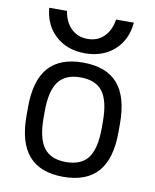

<svg xmlns="http://www.w3.org/2000/svg" viewBox="-85 -819 721 894"><g transform="rotate(10 275.0 -372.0)"><path d="M275 10Q166 10 112 -52Q58 -114 58 -240V-280Q58 -407 112 -468.5Q166 -530 275 -530Q385 -530 439 -468.5Q493 -407 493 -280V-240Q493 -114 439 -52Q385 10 275 10ZM275 -60Q348 -60 380.5 -104Q413 -148 413 -245V-275Q413 -372 380.5 -416Q348 -460 275 -460Q204 -460 171 -416Q138 -372 138 -275V-245Q138 -148 171 -104Q204 -60 275 -60ZM275 -574Q191 -574 136.5 -623Q82 -672 75 -754H159Q167 -702 198 -672Q229 -642 275 -642Q322 -642 352.5 -672Q383 -702 391 -754H475Q468 -672 413.5 -623Q359 -574 275 -574Z"/></g></svg>

Font: M PLUS Code Latin SemiExpanded
Style: Regular
Weight: 400
Width: 6
Designer: Coji Morishita
Foundry: UNDERFOREST DESIGN
Version: Version 1.002; ttfautohint (v1.8.3)